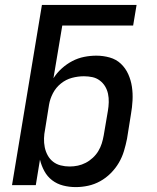

<svg xmlns="http://www.w3.org/2000/svg" viewBox="-20 -755 640 783"><path d="M289 8Q262 8 237 1.5Q212 -5 192.5 -20Q173 -35 161 -57Q149 -79 143 -104L126 0H29L151 -735H537L523 -651H234L198 -436Q212 -458 232 -476Q252 -494 275 -506Q298 -518 323 -523Q348 -528 373 -528Q401 -528 427.5 -520.5Q454 -513 473 -495Q492 -477 503 -452.5Q514 -428 518 -401Q522 -374 520.5 -345.5Q519 -317 514 -289L498 -189Q493 -164 485.5 -139Q478 -114 464.5 -91Q451 -68 431.5 -48.5Q412 -29 388.5 -16Q365 -3 339.5 2.5Q314 8 289 8ZM264 -76Q281 -76 297.5 -79.5Q314 -83 329.5 -91Q345 -99 358.5 -111.5Q372 -124 381 -139Q390 -154 395 -170Q400 -186 403 -203L420 -303Q423 -320 423.5 -338Q424 -356 420.5 -372.5Q417 -389 408.5 -403Q400 -417 386.5 -427Q373 -437 356.5 -440.5Q340 -444 322 -444Q298 -444 273.5 -437.5Q249 -431 228.5 -414.5Q208 -398 196 -375Q184 -352 180 -328L164 -228Q160 -209 159.5 -190.5Q159 -172 162.5 -154.5Q166 -137 174.5 -121.5Q183 -106 196.5 -95.5Q210 -85 227.5 -80.5Q245 -76 264 -76Z"/></svg>

Font: Iosevka SS04 Medium Extended
Style: Italic
Weight: 500
Width: 7
Italic angle: -9°
Monospace: yes
Designer: Belleve Invis
Foundry: Belleve Invis
Version: Version 19.0.0; ttfautohint (v1.8.4)